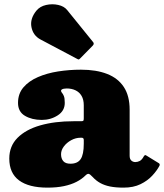

<svg xmlns="http://www.w3.org/2000/svg" viewBox="-20 -849 751 879"><path d="M333 -579.5Q338.5 -576 341.2 -577Q344 -578 348 -582.5L405 -640.5Q413.5 -649.5 404.5 -658.5L287.5 -803Q273.5 -820.5 246.2 -826.5Q219 -832.5 191 -826.2Q163 -820 146.5 -800Q116.5 -763 124 -724.8Q131.5 -686.5 165 -668.5ZM22.5 -123Q22.5 -56.5 67.2 -23.2Q112 10 197.5 10Q240.5 10 273.2 3Q306 -4 330.2 -16.5Q354.5 -29 371 -45.5Q379.5 -54 385.8 -53Q392 -52 404.5 -38.5Q419.5 -22 438.8 -11.2Q458 -0.5 484 4.8Q510 10 545 10H545.5Q591 10 623.2 -5.8Q655.5 -21.5 677 -44.8Q698.5 -68 710 -90Q713.5 -98 707 -102L650 -137Q643.5 -142 638.5 -133.5Q630 -117.5 620 -112.2Q610 -107 599.5 -107Q589 -107 581.2 -114Q573.5 -121 573.5 -136V-347Q573.5 -410 547 -450.5Q520.5 -491 470.5 -510.5Q420.5 -530 350.5 -530Q297.5 -530 246.2 -522Q195 -514 153.5 -496Q112 -478 87.2 -449Q62.5 -420 62.5 -378Q62.5 -337.5 94.2 -318.8Q126 -300 171.5 -300Q212 -300 244.2 -320.8Q276.5 -341.5 276.5 -378Q276.5 -400 272.2 -409.8Q268 -419.5 263.8 -424Q259.5 -428.5 259.5 -434Q259.5 -437 262.8 -439.2Q266 -441.5 272 -442.8Q278 -444 285.5 -444Q308 -444 325.8 -435.5Q343.5 -427 353.5 -410Q363.5 -393 363.5 -367V-307Q363.5 -298 361.2 -296Q359 -294 350.5 -294H316.5Q230.5 -294 164.2 -275Q98 -256 60.2 -218Q22.5 -180 22.5 -123ZM259.5 -143Q259.5 -161.5 272.5 -178.8Q285.5 -196 306 -207.2Q326.5 -218.5 349.5 -218.5H353.5Q363.5 -218.5 363.5 -208.5V-191Q363.5 -141.5 349.2 -120.5Q335 -99.5 302.5 -99.5Q280 -99.5 269.8 -111.2Q259.5 -123 259.5 -143Z"/></svg>

Font: Besley Black
Style: Regular
Weight: 900
Designer: Owen Earl
Foundry: indestructible type*
Version: Version 2.001